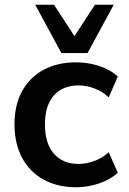

<svg xmlns="http://www.w3.org/2000/svg" viewBox="-20 -777 544 807"><path d="M300 10Q222 10 163.5 -22Q105 -54 73 -113.5Q41 -173 41 -255Q41 -337 73.5 -395Q106 -453 164 -484Q222 -515 300 -515Q350 -515 397.5 -499.5Q445 -484 475 -455L437 -368Q410 -393 376.5 -405.5Q343 -418 311 -418Q244 -418 206.5 -376Q169 -334 169 -254Q169 -174 206.5 -131Q244 -88 311 -88Q342 -88 375.5 -100Q409 -112 437 -137L475 -51Q444 -22 396.5 -6Q349 10 300 10ZM238 -554 128 -757H207L293 -625L379 -757H458L348 -554Z"/></svg>

Font: MulishBold
Style: Bold
Weight: 700
Designer: Vernon Adams
Foundry: Vernon Adams
Version: Version 3.602; ttfautohint (v1.8.3)